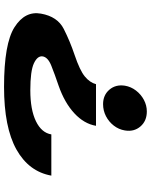

<svg xmlns="http://www.w3.org/2000/svg" viewBox="82 -802 746 950"><g transform="rotate(-90 455.0 -327.0)"><path d="M307.5 -225Q317.5 -284 369.5 -332.2Q421.5 -380.5 506 -410Q563.5 -429.5 605.2 -446.2Q647 -463 651 -489Q654.5 -514.5 616.8 -532.2Q579 -550 483.5 -550Q387.5 -550 330.2 -522.2Q273 -494.5 265 -446H61Q81 -557.5 190.5 -618.8Q300 -680 500.5 -680Q714.5 -680 795.8 -628Q877 -576 862.5 -497Q848 -415.5 786.8 -384.5Q725.5 -353.5 658.5 -331Q581.5 -305 551.5 -280.2Q521.5 -255.5 513.5 -225ZM378.5 26.5Q331.5 26.5 304.2 -5.2Q277 -37 284.5 -82Q289.5 -112.5 308.5 -137Q327.5 -161.5 355.2 -175.8Q383 -190 414.5 -190Q459.5 -190 486.2 -158.8Q513 -127.5 506 -82Q501 -52 482 -27.2Q463 -2.5 435.8 12Q408.5 26.5 378.5 26.5Z"/></g></svg>

Font: Anybody UltraExpanded Regular
Style: Bold Italic
Weight: 700
Width: 9
Italic angle: -10°
Designer: Tyler Finck
Foundry: Etcetera Type Company
Version: Version 1.010; ttfautohint (v1.8.3) -l 8 -r 50 -G 200 -x 14 